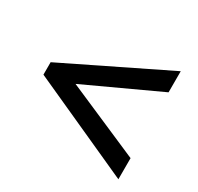

<svg xmlns="http://www.w3.org/2000/svg" viewBox="-116 -756 813 788"><g transform="rotate(30 290.0 -362.0)"><path d="M530 -106 49 -324V-383L530 -618V-518L182 -357L530 -206Z"/></g></svg>

Font: Noto Sans Hebrew Thin SemiBold
Style: Regular
Weight: 600
Version: Version 3.001